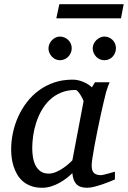

<svg xmlns="http://www.w3.org/2000/svg" viewBox="-20 -867 599 899"><path d="M371.1 -392.1Q371.6 -394.5 367.4 -403.3Q363.3 -412.1 357.4 -421.6Q351.6 -431.2 345 -438.5Q338.4 -445.8 334 -445.8Q295.9 -445.8 265.9 -433.3Q235.8 -420.9 213.4 -399.7Q190.9 -378.4 175 -350.6Q159.2 -322.8 149.4 -292.5Q139.6 -262.2 135.3 -231.4Q130.9 -200.7 130.9 -172.9Q130.9 -151.9 134.3 -130.9Q137.7 -109.9 146.2 -92.8Q154.8 -75.7 169.7 -64.9Q184.6 -54.2 208 -54.2Q225.6 -54.2 243.2 -62Q260.7 -69.8 275.9 -80.1Q291 -90.3 302.2 -100.6Q313.5 -110.8 318.8 -116.2ZM518.1 -26.9Q512.2 -24.4 496.6 -17.8Q481 -11.2 461.7 -4.6Q442.4 2 422.6 7.1Q402.8 12.2 388.2 12.2Q370.1 12.2 357.7 7.8Q345.2 3.4 337.2 -5.4Q329.1 -14.2 324.7 -26.9Q320.3 -39.6 318.8 -56.2Q307.6 -45.4 292.5 -33.4Q277.3 -21.5 259 -11.2Q240.7 -1 220 5.6Q199.2 12.2 176.8 12.2Q147.5 12.2 125.2 3.9Q103 -4.4 86.9 -18.3Q70.8 -32.2 60.3 -50.5Q49.8 -68.8 43.5 -88.6Q37.1 -108.4 34.7 -128.7Q32.2 -148.9 32.2 -167Q32.2 -205.6 40.5 -244.9Q48.8 -284.2 65.2 -320.6Q81.5 -356.9 106 -388.7Q130.4 -420.4 162.4 -443.8Q194.3 -467.3 233.6 -480.7Q272.9 -494.1 319.8 -494.1Q333.5 -494.1 346.9 -491Q360.4 -487.8 372.1 -482.7Q383.8 -477.5 393.6 -471.2Q403.3 -464.8 410.2 -458L424.8 -481.9H493.2Q490.7 -476.1 487.8 -468Q484.9 -460 481.9 -451.7Q479 -443.4 476.8 -436Q474.6 -428.7 474.1 -424.8Q470.7 -411.6 464.4 -385Q458 -358.4 450.9 -325.2Q443.8 -292 436.3 -255.6Q428.7 -219.2 422.9 -186.8Q417 -154.3 413.1 -129.2Q409.2 -104 409.2 -92.8Q409.2 -66.4 420.4 -56.6Q431.6 -46.9 452.1 -46.9Q457 -46.9 466.6 -49.1Q476.1 -51.3 486.3 -54.2Q496.6 -57.1 505.4 -59.6Q514.2 -62 518.1 -63ZM315.9 -641.1Q315.9 -629.9 311.5 -619.6Q307.1 -609.4 299.6 -601.6Q292 -593.8 282 -589.4Q272 -585 260.7 -585Q250 -585 240.2 -589.4Q230.5 -593.8 223.1 -601.6Q215.8 -609.4 211.4 -619.1Q207 -628.9 207 -640.1Q207 -650.9 211.4 -660.9Q215.8 -670.9 223.1 -678.7Q230.5 -686.5 240.2 -691.2Q250 -695.8 260.7 -695.8Q272 -695.8 282 -691.4Q292 -687 299.6 -679.7Q307.1 -672.4 311.5 -662.4Q315.9 -652.3 315.9 -641.1ZM522.9 -641.1Q522.9 -629.9 518.8 -619.6Q514.6 -609.4 507.3 -601.6Q500 -593.8 490 -589.4Q480 -585 468.8 -585Q457.5 -585 447.5 -589.4Q437.5 -593.8 430.2 -601.6Q422.9 -609.4 418.5 -619.6Q414.1 -629.9 414.1 -641.1Q414.1 -651.4 418.7 -661.4Q423.3 -671.4 430.9 -679Q438.5 -686.5 448.5 -691.2Q458.5 -695.8 468.8 -695.8Q480 -695.8 490 -691.4Q500 -687 507.3 -679.7Q514.6 -672.4 518.8 -662.4Q522.9 -652.3 522.9 -641.1ZM546.4 -781.2H243.7L257.8 -847.2H559.1Z"/></svg>

Font: Charis SIL APac
Style: Italic
Weight: 400
Italic angle: -11°
Foundry: SIL International
Version: Version 5.000